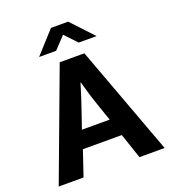

<svg xmlns="http://www.w3.org/2000/svg" viewBox="-147 -930 927 1039"><g transform="rotate(-20 316.5 -410.5)"><path d="M266 -821H365L483 -695H380L315 -764L250 -695H152ZM235 -246H395L366 -330Q352 -369 340 -408.5Q328 -448 317 -488H315Q304 -450 291 -410.5Q278 -371 264 -330ZM247 -630H389L622 0H477L428 -145H204L155 0H12Z"/></g></svg>

Font: Mukta
Style: Bold
Weight: 700
Designer: Girish Dalvi and Yashodeep Gholap
Foundry: Ek Type
Version: Version 2.538;PS 1.002;hotconv 16.6.51;makeotf.lib2.5.65220;